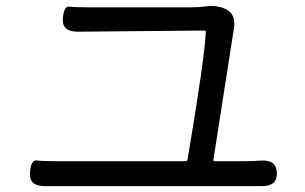

<svg xmlns="http://www.w3.org/2000/svg" viewBox="-20 -691 1040 654"><path d="M132 -57Q79 -57 82 -102Q85 -147 104.5 -144.5Q124 -142 167 -142H611Q618 -142 619 -149Q677 -492 681 -582Q681 -587 676 -587L245 -583Q191 -583 194 -627Q197 -671 216.5 -668.5Q236 -666 286 -666H631Q655 -666 679 -669Q717 -675 749 -660Q784 -643 777 -596L707 -147Q706 -142 711 -142H817Q842 -142 867 -144Q922 -148 923 -102Q925 -57 872 -57Z"/></svg>

Font: Resource Han Rounded CN
Style: Regular
Weight: 400
Designer: Cyano Hao (round all glyphs); Ryoko NISHIZUKA  (kana, bopomofo & ideographs); Paul D. Hunt (Latin, Greek & Cyrillic); Sa
Foundry: Cyano Hao
Version: 0.990